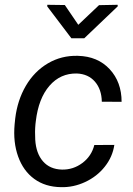

<svg xmlns="http://www.w3.org/2000/svg" viewBox="-20 -771 553 801"><path d="M34.2 0ZM238.3 -63.5Q285.6 -62.5 323.7 -91.1Q361.8 -119.6 373.5 -166L457 -166.5Q449.7 -116.7 417.2 -75.7Q384.8 -34.7 335.4 -11.7Q286.1 11.2 234.4 9.8Q168.5 8.8 122.8 -24.7Q77.1 -58.1 55.7 -117.9Q34.2 -177.7 41 -252.4L43.5 -276.9Q52.7 -353 87.9 -413.1Q123 -473.1 179.7 -506.6Q236.3 -540 304.7 -538.1Q387.7 -536.1 437.5 -482.4Q487.3 -428.7 487.3 -346.2L404.8 -346.7Q403.8 -398.4 376 -430.4Q348.1 -462.4 300.8 -464.4Q231.9 -465.8 186.3 -413.1Q140.6 -360.4 129.4 -265.6L127.9 -252.9Q125 -221.7 127 -188.5Q130.4 -131.3 159.2 -98.1Q188 -64.9 238.3 -63.5ZM306.6 -667.5 393.1 -749.5 470.7 -751 471.2 -744.6 331.5 -611.3H277.8L177.2 -744.1V-751L250.5 -750Z"/></svg>

Font: Roboto
Style: Italic
Weight: 400
Italic angle: -12°
Designer: Google
Version: Version 2.134; 2016; ttfautohint (v1.6)